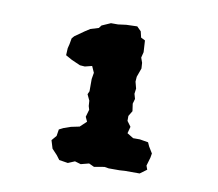

<svg xmlns="http://www.w3.org/2000/svg" viewBox="-55 -759 610 537"><g transform="rotate(10 250.0 -491.0)"><path d="M169 -286 144 -290 135 -302 120 -318 113 -341 125 -355 128 -374 140 -380 160 -387 184 -392 202 -409 196 -422 202 -443 199 -453 198 -468 190 -485 194 -494V-508V-529L197 -547L189 -565L169 -560L155 -561L130 -572L112 -582L113 -602L116 -614L119 -631L125 -638L152 -657L166 -666L189 -673L195 -681L220 -692H240L263 -695L294 -696L306 -684L310 -667L322 -661L324 -628L320 -612L325 -598L326 -582L317 -557L316 -543L321 -524L319 -509L323 -495L319 -481L322 -460L313 -445V-431L324 -416L319 -397L337 -386H356L380 -382L385 -371L396 -353L394 -341L387 -317L391 -306L372 -292H330L315 -291H284L272 -293L243 -288L228 -295L205 -289L188 -294Z"/></g></svg>

Font: Winky Rough ExtraBold
Style: Regular
Weight: 800
Designer: Simon Atzbach
Foundry: typofactur
Version: Version 1.206; ttfautohint (v1.8.4.7-5d5b)